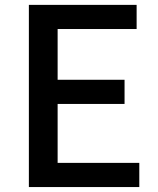

<svg xmlns="http://www.w3.org/2000/svg" viewBox="-20 -756 640 776"><path d="M96.7 0V-736.3H532.2V-638.7H212.9V-433.6H483.4V-335.9H212.9V-97.7H543V0Z"/></svg>

Font: Gen Shin Gothic Medium
Style: Regular
Weight: 500
Designer: [Source Han Sans]
Ryoko NISHIZUKA  (kana & ideographs); Paul D. Hunt (Latin, Greek & Cyrillic); Wenlong ZHANG  (bopomofo
Version: Version 1.002.20150607